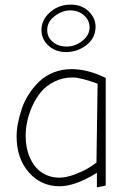

<svg xmlns="http://www.w3.org/2000/svg" viewBox="-20 -812 534 830"><path d="M266.1 -586.9Q314.5 -586.9 353.8 -617.2Q393.1 -647.5 393.1 -696.8Q393.1 -733.9 363.3 -762.9Q333.5 -792 286.1 -792Q233.9 -792 196.5 -759.3Q159.2 -726.6 159.2 -682.1Q159.2 -642.6 189.5 -614.7Q219.7 -586.9 266.1 -586.9ZM283.2 -767.1Q318.8 -767.1 343 -745.8Q367.2 -724.6 367.2 -693.8Q367.2 -660.2 336.2 -635.5Q305.2 -610.8 268.1 -610.8Q231.4 -610.8 207.8 -631.1Q184.1 -651.4 184.1 -682.1Q184.1 -718.3 216.8 -742.7Q249.5 -767.1 283.2 -767.1ZM437 -475.1Q359.4 -513.2 289.1 -513.2Q247.6 -513.2 211.7 -498.8Q175.8 -484.4 150.6 -460.4Q125.5 -436.5 105.7 -406.5Q85.9 -376.5 74.7 -343.3Q63.5 -310.1 57.6 -279.5Q51.8 -249 51.8 -222.2Q51.8 -127.4 104.5 -67.1Q157.2 -6.8 237.8 -6.8Q304.7 -6.8 398.9 -64.9V-2L437 -9.8ZM235.8 -43.9Q205.1 -44.4 179.9 -55.7Q154.8 -66.9 138.4 -85Q122.1 -103 111.1 -126.7Q100.1 -150.4 95.5 -174.8Q90.8 -199.2 90.8 -224.1Q90.8 -253.4 97.4 -285.9Q104 -318.4 119.4 -352.8Q134.8 -387.2 157.5 -414.6Q180.2 -441.9 215.6 -459.5Q251 -477.1 293.9 -477.1Q328.6 -477.1 401.9 -450.2L397 -108.9Q378.9 -95.7 358.2 -83.3Q337.4 -70.8 301.5 -57.4Q265.6 -43.9 235.8 -43.9Z"/></svg>

Font: Comic Neue Angular Light
Style: Regular
Weight: 300
Designer: Craig Rozynski
Foundry: Craig Rozynski
Version: Version 2.003